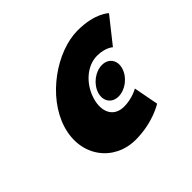

<svg xmlns="http://www.w3.org/2000/svg" viewBox="-129 -696 880 880"><g transform="rotate(-45 310.5 -256.5)"><path d="M430.2 -337.2C473.6 -337.2 497.8 -302.3 484.5 -259C471.3 -215.7 425.8 -180.8 382.4 -180.8C339.1 -180.8 314.9 -215.7 328.1 -259C341.4 -302.3 386.9 -337.2 430.2 -337.2ZM367.4 -130C420.4 -130 460.7 -154 460.7 -154L483.7 -33C483.7 -33 411 15 297 15C159.8 15 62.1 -107 108.2 -258C154.1 -408 326.8 -528 463.1 -528C577.1 -528 621 -482 621 -482L523.4 -359C523.4 -359 497.7 -383 444.7 -383C377.7 -383 317.3 -327 295.6 -256C274.2 -186 300.4 -130 367.4 -130Z"/></g></svg>

Font: Hussar
Style: BdSuprConOblThree
Weight: 700
Foundry: Cannot Into Space Fonts
Version: Version 2.00